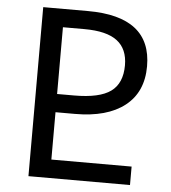

<svg xmlns="http://www.w3.org/2000/svg" viewBox="-52 -761 719 808"><g transform="rotate(5 308.0 -357.0)"><path d="M98 0V-714H287Q555 -714 555 -504Q555 -395 480.5 -336.5Q406 -278 270 -278H188V-78H527V0ZM188 -355H260Q367 -355 414.5 -389.5Q462 -424 462 -500Q462 -569 417.5 -603Q373 -637 279 -637H188Z"/></g></svg>

Font: Go Noto Current
Style: Regular
Weight: 400
Designer: Monotype Design Team
Foundry: Monotype Imaging Inc.
Version: Version 2.007; ttfautohint (v1.8) -l 8 -r 50 -G 200 -x 14 -D